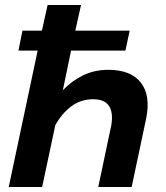

<svg xmlns="http://www.w3.org/2000/svg" viewBox="-20 -750 667 770"><path d="M15 0 131 -547H54L70 -627H148L171 -730H305L282 -627H500L483 -547H265L232 -388Q268 -426 313.5 -448Q359 -470 414 -470Q505 -470 545 -418.5Q585 -367 566 -274L508 0H374L426 -246Q435 -297 417.5 -324.5Q400 -352 354 -352Q304 -352 266.5 -324Q229 -296 202 -249L149 0Z"/></svg>

Font: Raleway
Style: Bold Italic
Weight: 700
Italic angle: -12°
Designer: Matt McInerney, Pablo Impallari, Rodrigo Fuenzalida
Foundry: Matt McInerney, Pablo Impallari, Rodrigo Fuenzalida
Version: Version 4.101;RELEASE